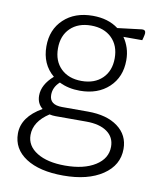

<svg xmlns="http://www.w3.org/2000/svg" viewBox="-80 -574 694 833"><g transform="rotate(10 266.5 -157.5)"><path d="M199 -97H313Q396 -97 444.5 -61Q493 -25 493 36Q493 108 428 151.5Q363 195 255 195Q150 195 90 156Q30 117 30 49Q30 -24 117 -74Q92 -94 92 -129Q92 -177 141 -220Q86 -266 86 -345Q86 -419 134.5 -464.5Q183 -510 262 -510Q330 -510 375 -476L482 -489Q498 -490 498 -475Q498 -469 494 -454L491 -443H408Q422 -423 430 -398.5Q438 -374 438 -345Q438 -271 389.5 -225.5Q341 -180 262 -180Q211 -180 171 -200Q143 -175 143 -141Q143 -97 199 -97ZM313 -53H178Q164 -53 151 -56Q85 -13 85 46Q85 94 131 122.5Q177 151 255 151Q338 151 388 119.5Q438 88 438 36Q438 -6 405 -29.5Q372 -53 313 -53ZM387 -345Q387 -401 353 -434Q319 -467 262 -467Q205 -467 171 -434Q137 -401 137 -345Q137 -289 171 -256Q205 -223 262 -223Q319 -223 353 -256Q387 -289 387 -345Z"/></g></svg>

Font: Scope One
Style: Regular
Weight: 400
Designer: Dalton Maag Ltd
Foundry: Dalton Maag Ltd
Version: Version 1.002; ttfautohint (v1.4.1) -l 11 -r 50 -G 50 -x 14 